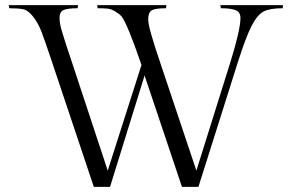

<svg xmlns="http://www.w3.org/2000/svg" viewBox="-20 -720 1131 745"><path d="M236 -548Q247 -515 259 -479L398 -58L529 -468Q474 -628 452 -656Q443 -666 427.5 -675.5Q412 -685 398 -686.5Q384 -688 359 -688L357 -700H626L624 -688Q585 -688 570 -680.5Q555 -673 555 -643.5Q555 -614 601 -479L742 -58L874 -479Q913 -605 913 -650Q913 -673 894.5 -680.5Q876 -688 837 -688L835 -700H1078L1077 -688Q1027 -688 1003 -675.5Q979 -663 957 -621Q935 -579 903 -479L750 5H686L541 -427L407 5H344L182 -479Q155 -560 141.5 -595.5Q128 -631 108.5 -655.5Q89 -680 71 -684Q53 -688 16 -688L14 -700H283L281 -688Q242 -688 226.5 -681Q211 -674 211 -650.5Q211 -627 222 -593Q233 -559 236 -548Z"/></svg>

Font: Gilda Display
Style: Regular
Weight: 400
Designer: Eduardo Rodriguez Tunni
Foundry: Eduardo Rodriguez Tunni
Version: Version 1.001